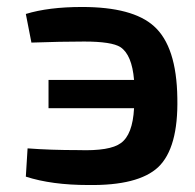

<svg xmlns="http://www.w3.org/2000/svg" viewBox="-20 -519 559 550"><path d="M54 -479Q119 -499 215 -499Q360 -499 421 -444Q486 -386 488 -238Q491 -95 433 -40Q376 13 233 11Q128 11 54 -13L59 -94Q123 -89 205 -89Q295 -86 326 -109Q360 -133 364 -209H119V-290H364Q358 -362 325 -384Q300 -400 221 -400Q155 -400 70 -397Z"/></svg>

Font: Taylor Sans Upright Semi Bold
Style: Regular
Weight: 600
Italic angle: -8°
Designer: Natanael Gama
Version: Version 1.001 September 8, 2015